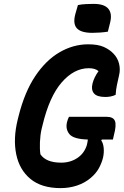

<svg xmlns="http://www.w3.org/2000/svg" viewBox="-20 -948 640 988"><path d="M381 -922Q401 -926 422.5 -927Q444 -928 462 -928Q516 -928 537 -903.5Q558 -879 547 -833L535 -785Q516 -782 494.5 -780.5Q473 -779 455 -779Q397 -779 375.5 -802.5Q354 -826 368 -877ZM335 -347H528Q563 -347 571.5 -325.5Q580 -304 566 -252L561 -230H504L501 -225Q511 -212 513.5 -187Q516 -162 510 -136Q503 -108 488 -81Q473 -54 445 -31Q415 -6 375.5 7Q336 20 292 20Q194 20 137 -27Q80 -74 63.5 -154Q47 -234 71 -332L76 -352Q107 -475 161.5 -556.5Q216 -638 286.5 -679Q357 -720 434 -720Q484 -720 514 -706.5Q544 -693 563 -673Q585 -651 592.5 -621Q600 -591 593 -562Q586 -530 581.5 -509.5Q577 -489 575 -460Q562 -454 549 -451.5Q536 -449 522 -449Q479 -449 463.5 -467.5Q448 -486 456 -518Q464 -550 487 -582Q470 -597 437 -597Q361 -597 297.5 -524Q234 -451 199 -304L194 -284Q187 -253 185.5 -216.5Q184 -180 188 -154Q217 -111 295 -111Q342 -111 378 -135Q414 -159 427 -202Q431 -218 432 -230Q358 -232 337 -258Q316 -284 325 -320Q329 -336 335 -347Z"/></svg>

Font: Recursive Mn Csl St
Style: Bold Italic
Weight: 700
Italic angle: -15°
Monospace: yes
Version: Version 1.079;hotconv 1.0.112;makeotfexe 2.5.65598; ttfautoh